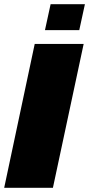

<svg xmlns="http://www.w3.org/2000/svg" viewBox="-25 -898 426 918"><path d="M-5 0 141 -688H375L228 0ZM190 -754 217 -878H381L354 -754Z"/></svg>

Font: Saira Thin Black
Style: Italic
Weight: 900
Italic angle: -12°
Version: Version 1.101